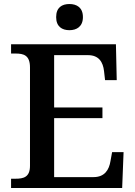

<svg xmlns="http://www.w3.org/2000/svg" viewBox="-20 -934 673 954"><path d="M325 -784C361 -784 392 -802 392 -849C392 -897 361 -914 325 -914C288 -914 259 -897 259 -849C259 -802 288 -784 325 -784ZM35 0H587L594 -178H537L529 -134C522 -90 500 -54 445 -54H249V-347H489V-400H249V-660H417C471 -660 492 -626 497 -580L502 -536H560L556 -714H35V-668H57C97 -668 129 -660 129 -599V-110C129 -53 96 -46 57 -46H35Z"/></svg>

Font: Noto Serif Oriya Medium
Style: Regular
Weight: 500
Designer: David Williams
Foundry: Google LLC, David Williams
Version: Version 1.051